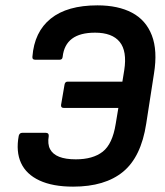

<svg xmlns="http://www.w3.org/2000/svg" viewBox="-20 -686 616 717"><path d="M253 11Q177 11 127.5 -12Q78 -35 58.5 -77.5Q39 -120 50 -179Q53 -190 63 -190H151Q163 -190 162 -178Q157 -148 167 -129Q177 -110 201 -100.5Q225 -91 263 -91Q327 -91 363.5 -119.5Q400 -148 412 -223L422 -283H218Q207 -283 208 -294L221 -370Q223 -381 232 -381H437L444 -424Q455 -495 427 -529.5Q399 -564 335 -564Q279 -564 249 -541.5Q219 -519 214 -474Q213 -463 203 -463H111Q100 -463 101 -474Q108 -567 169.5 -616.5Q231 -666 344 -666Q421 -666 473 -638.5Q525 -611 547 -554Q569 -497 555 -411L526 -224Q507 -100 439.5 -44.5Q372 11 253 11Z"/></svg>

Font: Sofia Sans Semi Condensed
Style: Bold Italic
Weight: 700
Italic angle: -9°
Version: Version 4.100